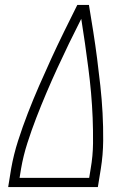

<svg xmlns="http://www.w3.org/2000/svg" viewBox="-20 -755 540 775"><path d="M13 0 25 -74Q35 -131 53 -187Q71 -243 92.5 -298.5Q114 -354 138 -409Q162 -464 187 -518.5Q212 -573 238.5 -627Q265 -681 292 -735H339Q348 -681 356.5 -627Q365 -573 372 -518.5Q379 -464 385 -409Q391 -354 394 -298.5Q397 -243 396.5 -186.5Q396 -130 387 -74L375 0ZM59 -37H340L346 -74Q355 -125 355.5 -176.5Q356 -228 354 -279Q352 -330 347.5 -380.5Q343 -431 336.5 -480.5Q330 -530 323 -580Q316 -630 308 -679Q283 -630 259 -580.5Q235 -531 212 -481Q189 -431 167.5 -380.5Q146 -330 126.5 -279.5Q107 -229 90.5 -177.5Q74 -126 65 -74Z"/></svg>

Font: Iosevka Curly XLtObl
Style: Regular
Weight: 200
Italic angle: -9°
Monospace: yes
Designer: Belleve Invis
Foundry: Belleve Invis
Version: Version 11.1.0; ttfautohint (v1.8.3)